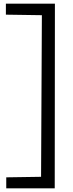

<svg xmlns="http://www.w3.org/2000/svg" viewBox="-20 -775 399 1050"><path d="M280.3 -754.9H12.2V-694.8L209 -691.9L204.6 191.9L14.2 194.8V254.9H279.3Z"/></svg>

Font: Parastoo
Style: Regular
Weight: 400
Foundry: Saber Rastikerdar (saber.rastikerdar@gmail.com)
Version: Version 2.0.1